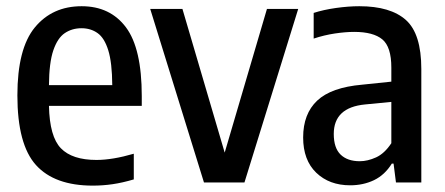

<svg xmlns="http://www.w3.org/2000/svg" viewBox="-20 -572 1396 602"><path d="M271 10Q151 10 92.8 -54.5Q34.5 -119 34.5 -273Q34.5 -419.5 89.2 -486Q144 -552.5 236 -552.5Q325.5 -552.5 375 -486.2Q424.5 -420 424.5 -271V-240H133.5Q135.5 -143.5 171 -107Q206.5 -70.5 282.5 -70.5Q332.5 -70.5 399.5 -90V-9.5Q364 1 333.2 5.5Q302.5 10 271 10ZM235.5 -483.5Q206 -483.5 183.2 -468.2Q160.5 -453 147.2 -414.2Q134 -375.5 133.5 -305H332Q331.5 -375.5 319.5 -414.2Q307.5 -453 286 -468.2Q264.5 -483.5 235.5 -483.5Z M619.5 0 451 -544H552L684.5 -93.5L817 -544H915L746.5 0Z M1078 9Q1012.5 9 971.5 -30.5Q930.5 -70 930.5 -141Q930.5 -215 974.5 -256.5Q1018.5 -298 1115.5 -306.5L1207 -316V-360Q1207 -425 1178.8 -448.5Q1150.5 -472 1090.5 -472Q1063.5 -472 1030 -467Q996.5 -462 963.5 -451V-531.5Q994.5 -541.5 1033.5 -547Q1072.5 -552.5 1106.5 -552.5Q1204.5 -552.5 1252.8 -509.2Q1301 -466 1301 -355.5V0H1221.5L1214 -59H1208.5Q1186.5 -23.5 1152.8 -7.2Q1119 9 1078 9ZM1026.5 -152Q1026.5 -108 1048 -87.2Q1069.5 -66.5 1108 -66.5Q1132.5 -66.5 1159 -78.5Q1185.5 -90.5 1207 -123V-252.5L1124.5 -244.5Q1026.5 -235 1026.5 -152Z"/></svg>

Font: Encode Sans Condensed Condensed Medium
Style: Regular
Weight: 500
Width: 3
Designer: Multiple Designers
Foundry: Impallari Type
Version: Version 3.000; ttfautohint (v1.8.3) -l 8 -r 50 -G 200 -x 14 